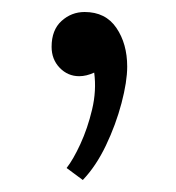

<svg xmlns="http://www.w3.org/2000/svg" viewBox="-20 -121 293 320"><path d="M118 179 91 159Q102 145 114 119Q126 93 133.5 61.5Q141 30 137 0Q124 6 112 6Q93 6 79.5 -8Q66 -22 66 -43Q66 -71 82.5 -86Q99 -101 121 -101Q156 -101 174 -74.5Q192 -48 192 -10Q192 15 182.5 51Q173 87 156.5 121.5Q140 156 118 179Z"/></svg>

Font: Lora
Style: Regular
Weight: 400
Designer: Olga Karpushina, Alexei Vanyashin (Cyrillic)
Foundry: Cyreal
Version: Version 3.005; ttfautohint (v1.8.4.7-5d5b)